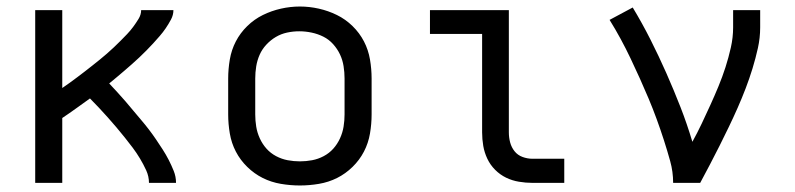

<svg xmlns="http://www.w3.org/2000/svg" viewBox="-20 -561 2440 589"><path d="M88 0V-530H171V-291Q183 -299 194.5 -307.5Q206 -316 217.5 -324.5Q229 -333 240.5 -342Q252 -351 263.5 -360Q275 -369 286 -378Q297 -387 308 -396.5Q319 -406 329.5 -416Q340 -426 350 -436Q360 -446 370 -456.5Q380 -467 388.5 -478.5Q397 -490 405 -503Q413 -516 413 -530H512Q512 -515 504.5 -501Q497 -487 488.5 -474.5Q480 -462 470 -450.5Q460 -439 450 -428Q440 -417 429 -406Q418 -395 407 -384.5Q396 -374 384.5 -364Q373 -354 361.5 -344Q350 -334 338.5 -324.5Q327 -315 315 -305Q328 -291 340.5 -277.5Q353 -264 365 -250Q377 -236 389 -221.5Q401 -207 413 -193Q425 -179 436.5 -164Q448 -149 458.5 -133.5Q469 -118 479 -102.5Q489 -87 497.5 -70.5Q506 -54 513 -36.5Q520 -19 520 0H437Q437 -20 428.5 -38.5Q420 -57 409.5 -74.5Q399 -92 387 -108Q375 -124 362.5 -139.5Q350 -155 337 -170.5Q324 -186 310.5 -201Q297 -216 283.5 -230.5Q270 -245 256 -259Q235 -244 213.5 -228.5Q192 -213 171 -199V0Z M900 8Q871 8 841.5 3Q812 -2 786 -15Q760 -28 738.5 -49Q717 -70 703.5 -96Q690 -122 685 -151.5Q680 -181 680 -210V-320Q680 -349 685 -378.5Q690 -408 703.5 -434Q717 -460 738.5 -481Q760 -502 786.5 -515Q813 -528 842 -534.5Q871 -541 900 -541Q929 -541 958 -534.5Q987 -528 1013.5 -515Q1040 -502 1061.5 -481Q1083 -460 1096.5 -434Q1110 -408 1115 -378.5Q1120 -349 1120 -320V-210Q1120 -181 1115 -151.5Q1110 -122 1096.5 -96Q1083 -70 1061.5 -49Q1040 -28 1014 -15Q988 -2 958.5 3Q929 8 900 8ZM900 -66Q919 -66 937.5 -69.5Q956 -73 973 -82Q990 -91 1002.5 -105Q1015 -119 1023 -136.5Q1031 -154 1034 -172.5Q1037 -191 1037 -210V-320Q1037 -339 1034 -358Q1031 -377 1023 -394Q1015 -411 1002 -425.5Q989 -440 972 -448.5Q955 -457 936 -461Q917 -465 898 -465Q879 -465 860.5 -461Q842 -457 826 -447.5Q810 -438 797 -424Q784 -410 776.5 -393Q769 -376 766 -357.5Q763 -339 763 -320V-210Q763 -191 766 -172.5Q769 -154 777 -136.5Q785 -119 797.5 -105Q810 -91 827 -82Q844 -73 862.5 -69.5Q881 -66 900 -66Z M1613 0Q1593 0 1572 -3.5Q1551 -7 1532.5 -16Q1514 -25 1499 -40Q1484 -55 1475 -74Q1466 -93 1462.5 -113.5Q1459 -134 1459 -155V-457H1299V-530H1541V-155Q1541 -139 1545 -124Q1549 -109 1558.5 -97Q1568 -85 1583 -79.5Q1598 -74 1613 -74H1711V0Z M2045 0Q2045 -34 2036 -66.5Q2027 -99 2016.5 -131.5Q2006 -164 1994.5 -195.5Q1983 -227 1970 -258Q1957 -289 1943 -320Q1929 -351 1914.5 -381.5Q1900 -412 1884 -441.5Q1868 -471 1850 -500L1921 -538Q1950 -490 1975.5 -439.5Q2001 -389 2024 -337Q2047 -285 2067.5 -232.5Q2088 -180 2104 -126Q2119 -153 2132.5 -181.5Q2146 -210 2159 -238.5Q2172 -267 2184 -296Q2196 -325 2205.5 -354.5Q2215 -384 2222 -415Q2229 -446 2229 -477V-530H2312V-477Q2312 -445 2305 -413.5Q2298 -382 2288.5 -351Q2279 -320 2267.5 -290Q2256 -260 2243 -230.5Q2230 -201 2216 -172Q2202 -143 2187.5 -114Q2173 -85 2158 -56.5Q2143 -28 2128 0Z"/></svg>

Font: Iosevka Curly Extended
Style: Regular
Weight: 400
Width: 7
Monospace: yes
Designer: Belleve Invis
Foundry: Belleve Invis
Version: Version 11.1.0; ttfautohint (v1.8.3)